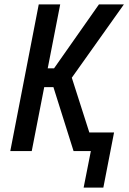

<svg xmlns="http://www.w3.org/2000/svg" viewBox="-20 -690 590 877"><path d="M362 167 395 0H316L224 -292H182L125 0H27L157 -670H255L198 -378H227L432 -670H546L308 -335L388 -85H501L452 167Z"/></svg>

Font: Lode Dark Term
Style: Bold Italic
Weight: 700
Italic angle: -11°
Monospace: yes
Designer: Belleve Invis
Foundry: Belleve Invis
Version: Version 29.2.0